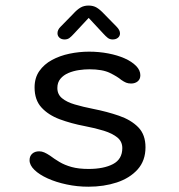

<svg xmlns="http://www.w3.org/2000/svg" viewBox="-20 -678 659 708"><path d="M306 10.5Q265 10.5 226 2.2Q187 -6 156 -20Q125 -34 107 -51.5Q89 -69 89 -87Q89 -102.5 98.8 -111.2Q108.5 -120 124.5 -120Q134 -120 143.2 -116Q152.5 -112 164.5 -104Q180.5 -92 199.2 -80.8Q218 -69.5 244 -62.2Q270 -55 306.5 -55Q362.5 -55 396.8 -73Q431 -91 431 -132Q431 -156 412.8 -171Q394.5 -186 363.2 -195.8Q332 -205.5 292.5 -213Q242.5 -222.5 200.2 -238.2Q158 -254 132.8 -281.8Q107.5 -309.5 107.5 -355.5Q107.5 -391 125 -416Q142.5 -441 171.5 -456.8Q200.5 -472.5 236.2 -480Q272 -487.5 308.5 -487.5Q345 -487.5 379 -481Q413 -474.5 439.5 -462.8Q466 -451 481.8 -435Q497.5 -419 497.5 -400.5Q497.5 -386 487.8 -378Q478 -370 463.5 -370Q453 -370 445 -373.2Q437 -376.5 427 -383.5Q413 -395.5 385.5 -409Q358 -422.5 309.5 -422.5Q291.5 -422.5 271 -419.5Q250.5 -416.5 232.2 -408.8Q214 -401 202.8 -387.5Q191.5 -374 191.5 -353.5Q191.5 -330 208.8 -315.8Q226 -301.5 255.8 -292.8Q285.5 -284 323.5 -276.5Q374.5 -266.5 418.8 -251.2Q463 -236 489.8 -208.8Q516.5 -181.5 516.5 -135Q516.5 -85.5 487.5 -53.2Q458.5 -21 410.8 -5.2Q363 10.5 306 10.5ZM410.5 -579Q422.5 -566.5 422.5 -555Q422.5 -545 415 -538.8Q407.5 -532.5 395.5 -532.5Q385 -532.5 377.5 -538.2Q370 -544 361 -554L307 -612L252.5 -553.5Q243.5 -543.5 236.2 -538Q229 -532.5 218 -532.5Q206.5 -532.5 199.2 -539Q192 -545.5 192 -555.5Q192 -568 203 -579L250 -627Q264 -642.5 276.8 -650Q289.5 -657.5 306.5 -657.5Q324 -657.5 336.5 -650Q349 -642.5 363.5 -627Z"/></svg>

Font: Sono ExtraLight Monospace
Style: Regular
Weight: 400
Version: Version 2.112